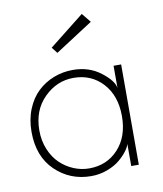

<svg xmlns="http://www.w3.org/2000/svg" viewBox="-76 -700 656 774"><g transform="rotate(-10 252.0 -313.0)"><path d="M187 -501 168 -525.5 311 -638.5 341.5 -601ZM401 0V-91Q398.5 -79 386.2 -62.5Q374 -46 354 -29Q334 -12 302.5 0Q271 12 236 12Q149.5 12 89.2 -46.2Q29 -104.5 29 -205Q29 -256 46 -297.8Q63 -339.5 91.5 -366.5Q120 -393.5 157.2 -408Q194.5 -422.5 236 -422.5Q302 -422.5 349.8 -385.8Q397.5 -349 401 -319V-410.5H432V0ZM61 -205Q61 -163 75.8 -127.5Q90.5 -92 114.8 -68.8Q139 -45.5 169.8 -32.8Q200.5 -20 233 -20Q305.5 -20 352.2 -70.5Q399 -121 399 -205Q399 -289 352.2 -339.8Q305.5 -390.5 233 -390.5Q164.5 -390.5 112.8 -339.2Q61 -288 61 -205Z"/></g></svg>

Font: League Spartan ExtraLight
Style: Regular
Weight: 200
Foundry: The League of Moveable Type
Version: Version 2.002